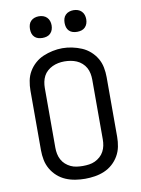

<svg xmlns="http://www.w3.org/2000/svg" viewBox="-102 -1016 803 1092"><g transform="rotate(-10 300.0 -470.0)"><path d="M300 8Q272 8 243.5 3.5Q215 -1 189 -12Q163 -23 141.5 -42Q120 -61 105.5 -86Q91 -111 85.5 -139Q80 -167 80 -195V-540Q80 -568 85.5 -596.5Q91 -625 105.5 -649.5Q120 -674 141.5 -693Q163 -712 189 -723Q215 -734 243.5 -740Q272 -746 300 -746Q328 -746 356.5 -740Q385 -734 411 -723Q437 -712 458.5 -693Q480 -674 494.5 -649.5Q509 -625 514.5 -596.5Q520 -568 520 -540V-195Q520 -167 514.5 -139Q509 -111 494.5 -86Q480 -61 458.5 -42Q437 -23 411 -12Q385 -1 356.5 3.5Q328 8 300 8ZM300 -66Q318 -66 336 -68.5Q354 -71 370 -78.5Q386 -86 399.5 -98Q413 -110 421.5 -126Q430 -142 433.5 -159.5Q437 -177 437 -195V-540Q437 -558 433.5 -576Q430 -594 421.5 -609.5Q413 -625 399 -637.5Q385 -650 368.5 -657Q352 -664 334 -667Q316 -670 298 -670Q280 -670 262.5 -666.5Q245 -663 229 -655.5Q213 -648 199.5 -636Q186 -624 178 -608.5Q170 -593 166.5 -575.5Q163 -558 163 -540V-195Q163 -177 166.5 -159.5Q170 -142 178.5 -126Q187 -110 200.5 -98Q214 -86 230 -78.5Q246 -71 264 -68.5Q282 -66 300 -66ZM400 -823Q387 -823 375 -826.5Q363 -830 354 -839Q345 -848 341.5 -860Q338 -872 338 -885Q338 -898 341.5 -910Q345 -922 354 -931Q363 -940 375 -944Q387 -948 400 -948Q413 -948 425 -944Q437 -940 446 -931Q455 -922 459 -910Q463 -898 463 -885Q463 -872 459 -860Q455 -848 446 -839Q437 -830 425 -826.5Q413 -823 400 -823ZM200 -823Q187 -823 175 -826.5Q163 -830 154 -839Q145 -848 141.5 -860Q138 -872 138 -885Q138 -898 141.5 -910Q145 -922 154 -931Q163 -940 175 -944Q187 -948 200 -948Q213 -948 225 -944Q237 -940 246 -931Q255 -922 259 -910Q263 -898 263 -885Q263 -872 259 -860Q255 -848 246 -839Q237 -830 225 -826.5Q213 -823 200 -823Z"/></g></svg>

Font: Zed Sans Extended
Style: Regular
Weight: 400
Width: 7
Designer: Belleve Invis
Foundry: Belleve Invis
Version: Version 1.0.0; ttfautohint (v1.8.4)